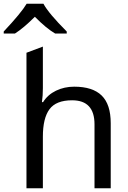

<svg xmlns="http://www.w3.org/2000/svg" viewBox="-67 -1010 685 1030"><path d="M166 -990Q193 -939 291 -841V-830H229Q181 -858 120 -920Q59 -859 13 -830H-47V-841Q47 -941 76 -990ZM163 -760V-537Q163 -497 158 -462H164Q189 -502 233.5 -523.5Q278 -545 331 -545Q430 -545 478.5 -497.5Q527 -450 527 -349V0H440V-343Q440 -472 320 -472Q234 -472 198.5 -424Q163 -376 163 -277V0H75V-727Z"/></svg>

Font: Advent Sans Logo
Style: Regular
Weight: 400
Designer: Types & Symbols
Foundry: Types & Symbols
Version: Version 1.002